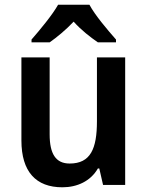

<svg xmlns="http://www.w3.org/2000/svg" viewBox="-20 -852 626 816"><path d="M360 -832H227C203 -789 149 -724 114 -684V-672H191C221 -693 259 -724 293 -760C325 -724 364 -694 396 -672H473V-684C437 -725 384 -787 360 -832ZM512 -608H392V-337C392 -220 365 -157 276 -157C217 -157 191 -198 191 -281V-608H71V-255C71 -122 133 -56 245 -56C308 -56 365 -82 396 -136H402L418 -66H512Z"/></svg>

Font: Noto Sans Malayalam UI SemiCondensed SemiBold
Style: Regular
Weight: 600
Width: 4
Designer: Jelle Bosma - Monotype Design Team
Foundry: Monotype Imaging Inc.
Version: Version 2.104